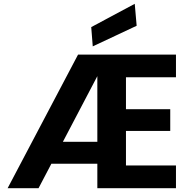

<svg xmlns="http://www.w3.org/2000/svg" viewBox="-20 -986 994 1006"><path d="M20 0 389 -700H902V-581H640V-414H872V-300H640V-119H902V0H490V-587L182 0ZM165 -128 228 -243H561V-128ZM466 -743 458 -844 686 -966 696 -851Z"/></svg>

Font: DM Sans 18pt Black
Style: Regular
Weight: 900
Designer: Colophon Foundry, Jonny Pinhorn
Foundry: Colophon Foundry
Version: Version 4.004;gftools[0.9.30]